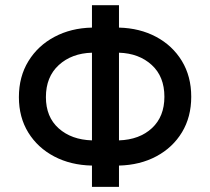

<svg xmlns="http://www.w3.org/2000/svg" viewBox="-20 -732 823 752"><path d="M446 -711.6V-623.9Q527.7 -621.8 591.6 -587.7Q655.5 -553.6 692.3 -493.3Q729 -432.9 729 -353Q729 -273.8 692.8 -214Q656.6 -154.1 592.7 -119.9Q528.8 -85.6 446 -83.5V0H340.2V-83.5Q257.1 -85.2 192.5 -119.1Q127.8 -153.1 90.9 -212.7Q54 -272.4 54 -351.6Q54 -431.8 91.3 -492.5Q128.6 -553.3 193.4 -587.7Q258.2 -622.2 340.2 -623.9V-711.6ZM340.2 -525.6Q261 -523.4 210.4 -477.3Q159.8 -431.1 159.8 -351.6Q159.8 -273.8 209.9 -229.2Q259.9 -184.7 340.2 -182.2ZM446 -525.6V-182.2Q526.6 -185 575.3 -230.3Q623.9 -275.6 623.9 -353Q623.9 -432.2 574.2 -477.6Q524.5 -523.1 446 -525.6Z"/></svg>

Font: Inter UI Medium
Style: Regular
Weight: 500
Designer: Rasmus Andersson
Foundry: rsms
Version: 3.2;8d6f07862